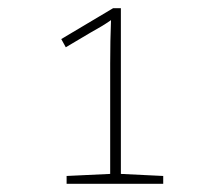

<svg xmlns="http://www.w3.org/2000/svg" viewBox="-20 -863 540 467"><path d="M142 -416V-435L248 -440V-708Q248 -734 248.5 -763Q249 -792 250 -814Q237 -805 226 -798.5Q215 -792 199 -783L140 -748L129 -768L255 -843H274V-440L377 -435V-416Z"/></svg>

Font: Noto Sans Mono ExtraCondensed Thin
Style: Regular
Weight: 100
Width: 2
Designer: Monotype Design Team
Foundry: Monotype Imaging Inc.
Version: Version 2.014; ttfautohint (v1.8.4.7-5d5b)